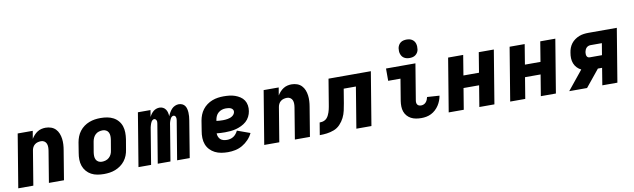

<svg xmlns="http://www.w3.org/2000/svg" viewBox="-44 -1298 6089 1845"><g transform="rotate(-10 3000.0 -376.0)"><path d="M21 0 107 -520H254L241 -444Q252 -462 267 -478.5Q282 -495 300 -506.5Q318 -518 338.5 -523Q359 -528 379 -528Q408 -528 433.5 -519Q459 -510 477 -491.5Q495 -473 505 -448Q515 -423 518.5 -396Q522 -369 520.5 -341Q519 -313 514 -285L467 0H320L370 -304Q373 -322 373 -340Q373 -358 367 -373.5Q361 -389 347 -398.5Q333 -408 315 -408Q299 -408 283 -404Q267 -400 253.5 -389.5Q240 -379 232.5 -363.5Q225 -348 223 -333L168 0Z M857 8Q824 8 792.5 2.5Q761 -3 734 -17.5Q707 -32 687 -55.5Q667 -79 657 -108Q647 -137 646.5 -169.5Q646 -202 652 -235L668 -335Q673 -363 683.5 -390Q694 -417 712 -440.5Q730 -464 754 -481.5Q778 -499 805.5 -509.5Q833 -520 860.5 -524Q888 -528 916 -528Q949 -528 980.5 -522.5Q1012 -517 1039.5 -502.5Q1067 -488 1087 -464.5Q1107 -441 1116.5 -412Q1126 -383 1126.5 -350.5Q1127 -318 1122 -285L1105 -185Q1101 -157 1090.5 -130Q1080 -103 1062 -79.5Q1044 -56 1019.5 -38.5Q995 -21 968 -10.5Q941 0 913 4Q885 8 857 8ZM857 -112Q876 -112 894.5 -117.5Q913 -123 928 -136.5Q943 -150 951 -168Q959 -186 961 -204L978 -304Q981 -323 980.5 -341.5Q980 -360 972.5 -375.5Q965 -391 949.5 -399.5Q934 -408 916 -408Q897 -408 878.5 -402.5Q860 -397 845.5 -383.5Q831 -370 823 -352Q815 -334 812 -316L795 -216Q792 -197 792.5 -178.5Q793 -160 800.5 -144.5Q808 -129 823.5 -120.5Q839 -112 857 -112Z M1194 0 1280 -520H1403L1392 -454Q1399 -469 1409 -482.5Q1419 -496 1431.5 -506.5Q1444 -517 1460 -522.5Q1476 -528 1491 -528Q1510 -528 1525.5 -520Q1541 -512 1551 -497.5Q1561 -483 1565 -465.5Q1569 -448 1570 -430Q1577 -448 1587 -465.5Q1597 -483 1610.5 -497.5Q1624 -512 1642.5 -520Q1661 -528 1679 -528Q1698 -528 1714 -520.5Q1730 -513 1739.5 -499Q1749 -485 1753 -468Q1757 -451 1758 -433Q1759 -415 1757.5 -396.5Q1756 -378 1753 -360L1694 0H1571L1634 -380Q1635 -388 1635 -396Q1635 -404 1632.5 -411Q1630 -418 1624 -423Q1618 -428 1611 -428Q1602 -428 1594 -421.5Q1586 -415 1582 -407Q1578 -399 1574.5 -390.5Q1571 -382 1568.5 -373.5Q1566 -365 1564.5 -356.5Q1563 -348 1562 -339L1506 0H1382L1445 -380Q1446 -388 1446.5 -396Q1447 -404 1444 -411Q1441 -418 1435.5 -423Q1430 -428 1422 -428Q1413 -428 1405.5 -421.5Q1398 -415 1393.5 -407Q1389 -399 1386 -390.5Q1383 -382 1380.5 -373.5Q1378 -365 1376 -356.5Q1374 -348 1373 -339L1317 0Z M2067 8Q2034 8 2001.5 2.5Q1969 -3 1941 -17Q1913 -31 1891.5 -54Q1870 -77 1859 -106Q1848 -135 1847 -168.5Q1846 -202 1852 -235L1868 -335Q1873 -363 1883.5 -390Q1894 -417 1912 -440.5Q1930 -464 1954 -481.5Q1978 -499 2005.5 -509.5Q2033 -520 2061 -524Q2089 -528 2116 -528Q2145 -528 2173 -525Q2201 -522 2227 -513Q2253 -504 2276 -489Q2299 -474 2313.5 -452Q2328 -430 2332.5 -402Q2337 -374 2332 -345Q2328 -319 2315 -293Q2302 -267 2280.5 -248Q2259 -229 2232.5 -216.5Q2206 -204 2179.5 -197Q2153 -190 2126 -187.5Q2099 -185 2072 -185Q2052 -185 2031.5 -186Q2011 -187 1990 -189Q1990 -172 1996.5 -156Q2003 -140 2014.5 -129.5Q2026 -119 2043 -114.5Q2060 -110 2078 -110Q2094 -110 2110.5 -114Q2127 -118 2141.5 -127.5Q2156 -137 2167 -151Q2178 -165 2186 -181L2311 -136Q2295 -102 2268 -73.5Q2241 -45 2208 -26Q2175 -7 2139 0.5Q2103 8 2067 8ZM2073 -303Q2084 -303 2095.5 -304Q2107 -305 2118.5 -307Q2130 -309 2141.5 -313Q2153 -317 2163.5 -324Q2174 -331 2181 -341Q2188 -351 2190 -363Q2192 -376 2185 -386.5Q2178 -397 2166.5 -402Q2155 -407 2142.5 -408.5Q2130 -410 2117 -410Q2098 -410 2079 -404Q2060 -398 2044.5 -384.5Q2029 -371 2021 -353Q2013 -335 2010 -316L2009 -307Q2024 -305 2040.5 -304Q2057 -303 2073 -303Z M2421 0 2507 -520H2654L2641 -444Q2652 -462 2667 -478.5Q2682 -495 2700 -506.5Q2718 -518 2738.5 -523Q2759 -528 2779 -528Q2808 -528 2833.5 -519Q2859 -510 2877 -491.5Q2895 -473 2905 -448Q2915 -423 2918.5 -396Q2922 -369 2920.5 -341Q2919 -313 2914 -285L2867 0H2720L2770 -304Q2773 -322 2773 -340Q2773 -358 2767 -373.5Q2761 -389 2747 -398.5Q2733 -408 2715 -408Q2699 -408 2683 -404Q2667 -400 2653.5 -389.5Q2640 -379 2632.5 -363.5Q2625 -348 2623 -333L2568 0Z M2963 0 2983 -120Q2996 -120 3009 -122.5Q3022 -125 3035 -132Q3048 -139 3057 -150.5Q3066 -162 3072 -174.5Q3078 -187 3082.5 -200Q3087 -213 3090 -226Q3093 -239 3095.5 -252Q3098 -265 3100 -278L3140 -520H3553L3467 0H3320L3386 -400H3267L3244 -261Q3238 -227 3230.5 -192Q3223 -157 3206.5 -124Q3190 -91 3163.5 -63Q3137 -35 3102.5 -22Q3068 -9 3033 -4.5Q2998 0 2963 0Z M3954 8Q3927 8 3901.5 3.5Q3876 -1 3854 -12.5Q3832 -24 3815.5 -43Q3799 -62 3791 -85.5Q3783 -109 3782.5 -135.5Q3782 -162 3786 -188L3821 -400H3701V-520H3988L3930 -169Q3928 -158 3929 -147Q3930 -136 3936 -127.5Q3942 -119 3952 -115.5Q3962 -112 3973 -112Q3986 -112 3998.5 -117.5Q4011 -123 4020 -133.5Q4029 -144 4034 -156.5Q4039 -169 4042 -182L4162 -174Q4158 -150 4149 -126.5Q4140 -103 4126 -81.5Q4112 -60 4092.5 -42Q4073 -24 4050 -12.5Q4027 -1 4002.5 3.5Q3978 8 3954 8ZM3943 -580Q3929 -580 3915 -583Q3901 -586 3889 -593.5Q3877 -601 3869.5 -611.5Q3862 -622 3857.5 -635.5Q3853 -649 3852.5 -663Q3852 -677 3854 -692Q3857 -707 3864.5 -720.5Q3872 -734 3884.5 -743.5Q3897 -753 3912.5 -756.5Q3928 -760 3943 -760Q3957 -760 3971 -757Q3985 -754 3996.5 -746.5Q4008 -739 4016 -728.5Q4024 -718 4028 -704.5Q4032 -691 4032.5 -677Q4033 -663 4031 -648Q4029 -633 4021 -619.5Q4013 -606 4000.5 -596.5Q3988 -587 3973 -583.5Q3958 -580 3943 -580Z M4221 0 4307 -520H4454L4422 -325H4574L4606 -520H4753L4667 0H4520L4554 -206H4402L4368 0Z M4821 0 4907 -520H5054L5022 -325H5174L5206 -520H5353L5267 0H5120L5154 -206H5002L4968 0Z M5397 0 5547 -185Q5524 -196 5506.5 -214.5Q5489 -233 5479.5 -257Q5470 -281 5469 -308Q5468 -335 5473 -362Q5476 -385 5484.5 -407.5Q5493 -430 5507.5 -449Q5522 -468 5542.5 -482.5Q5563 -497 5585 -505.5Q5607 -514 5630 -517Q5653 -520 5676 -520H5953L5867 0H5720L5747 -166H5706L5571 0ZM5647 -286H5767L5786 -400H5675Q5665 -400 5654 -396Q5643 -392 5635 -383.5Q5627 -375 5622.5 -364.5Q5618 -354 5616 -343Q5615 -333 5615 -323.5Q5615 -314 5618.5 -305Q5622 -296 5629.5 -291Q5637 -286 5647 -286Z"/></g></svg>

Font: Iosevka Heavy Extended
Style: Italic
Weight: 900
Width: 7
Italic angle: -9°
Monospace: yes
Designer: Belleve Invis
Foundry: Belleve Invis
Version: Version 32.5.0; ttfautohint (v1.8.4)